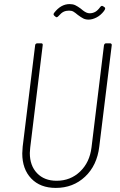

<svg xmlns="http://www.w3.org/2000/svg" viewBox="-20 -912 589 940"><path d="M89 -161Q89 -170 91 -194L152 -690Q152 -694 155 -697Q158 -700 163 -700H181Q191 -700 189 -690L128 -190Q126 -172 126 -163Q126 -101 161.5 -64Q197 -27 257 -27Q325 -27 372 -72Q419 -117 428 -190L489 -690Q491 -700 500 -700H519Q523 -700 525.5 -697Q528 -694 527 -690L466 -194Q455 -102 396.5 -47Q338 8 253 8Q177 8 133 -38Q89 -84 89 -161ZM361 -839Q348 -850 339.5 -855Q331 -860 318 -860Q303 -860 291.5 -854.5Q280 -849 266 -833Q258 -824 252 -830L246 -835Q239 -841 245 -849Q278 -892 321 -892Q337 -892 348.5 -886.5Q360 -881 375 -870Q377 -868 386 -861Q395 -854 403 -850.5Q411 -847 419 -847Q433 -847 445.5 -853.5Q458 -860 471 -878Q478 -886 483 -882L487 -880L491 -877Q495 -875 495 -871Q495 -866 489 -858Q473 -837 452.5 -826.5Q432 -816 414 -816Q399 -816 388 -821.5Q377 -827 361 -839Z"/></svg>

Font: Barlow Semi Condensed ExLight
Style: Italic
Weight: 275
Width: 4
Italic angle: -7°
Designer: Jeremy Tribby
Foundry: Tribby Type
Version: Version 1.408